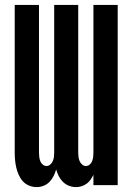

<svg xmlns="http://www.w3.org/2000/svg" viewBox="-20 -755 540 783"><path d="M129 8Q114 8 99 2Q84 -4 73.5 -15.5Q63 -27 56.5 -41.5Q50 -56 46.5 -71Q43 -86 41.5 -101.5Q40 -117 40 -133V-735H139V-133Q139 -124 140 -115.5Q141 -107 144 -98.5Q147 -90 154 -84Q161 -78 170 -78Q178 -78 185 -84Q192 -90 195.5 -98.5Q199 -107 200 -115.5Q201 -124 201 -133V-735H299V-133Q299 -124 300 -115.5Q301 -107 304.5 -98.5Q308 -90 315 -84Q322 -78 330 -78Q339 -78 346 -84Q353 -90 356 -98.5Q359 -107 360 -115.5Q361 -124 361 -133V-735H460V0H361V-42Q356 -32 349.5 -22.5Q343 -13 333.5 -6Q324 1 313 4.5Q302 8 290 8Q275 8 261 2.5Q247 -3 236.5 -13.5Q226 -24 219.5 -37Q213 -50 209 -64Q205 -50 198.5 -37Q192 -24 182 -13.5Q172 -3 158 2.5Q144 8 130 8Z"/></svg>

Font: Iosevka Term Semibold
Style: Regular
Weight: 600
Monospace: yes
Designer: Belleve Invis
Foundry: Belleve Invis
Version: Version 31.4.0